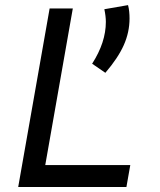

<svg xmlns="http://www.w3.org/2000/svg" viewBox="-20 -750 640 770"><path d="M402.5 -458 349.5 -494.5Q404.5 -580 404.5 -662Q404.5 -684.5 398.5 -713L493.5 -729.5Q497 -716 498.2 -702.8Q499.5 -689.5 499.5 -676Q499.5 -621 476.5 -569.2Q453.5 -517.5 402.5 -458ZM53 0 179 -716H272L161.5 -88H502.5L487 0Z"/></svg>

Font: Google Sans Code
Style: Italic
Weight: 400
Italic angle: -10°
Monospace: yes
Designer: Google Sans Code Authors
Foundry: Google LLC
Version: Version 6.000